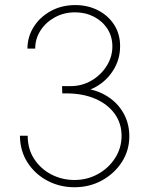

<svg xmlns="http://www.w3.org/2000/svg" viewBox="-20 -748 602 775"><path d="M280.3 7.8Q221.7 7.8 171.9 -18.3Q122.1 -44.4 91.6 -91.3Q61 -138.2 60.5 -200.2H91.8Q91.8 -146 118.2 -106Q144.5 -65.9 187.5 -43.7Q230.5 -21.5 280.3 -21.5Q332 -21.5 375.2 -45.4Q418.5 -69.3 444.6 -109.9Q470.7 -150.4 470.7 -200.2Q470.7 -249.5 443.4 -288.1Q416 -326.7 365.5 -348.9Q314.9 -371.1 246.1 -371.1H231.4L230.5 -400.4H265.6Q311 -400.4 349.4 -422.9Q387.7 -445.3 410.6 -481.9Q433.6 -518.6 433.6 -560.5Q433.6 -600.6 413.6 -631.6Q393.6 -662.6 359.4 -680.4Q325.2 -698.2 283.2 -698.2Q238.3 -698.2 201.7 -678.2Q165 -658.2 143.6 -625Q122.1 -591.8 122.1 -551.8H90.8Q90.8 -599.6 116.2 -639.6Q141.6 -679.7 185.3 -703.6Q229 -727.5 284.2 -727.5Q334.5 -727.5 375.5 -706.5Q416.5 -685.5 440.7 -648.2Q464.8 -610.8 464.8 -561.5Q464.8 -509.8 438.5 -466.6Q412.1 -423.3 368.4 -398.2Q324.7 -373 272.5 -376V-391.6Q339.8 -396 391.6 -371.1Q443.4 -346.2 472.7 -300.8Q502 -255.4 502 -198.2Q502 -141.1 472.2 -94.5Q442.4 -47.9 392.1 -20Q341.8 7.8 280.3 7.8Z"/></svg>

Font: Reddit Mono ExtraLight
Style: Regular
Weight: 250
Monospace: yes
Designer: Stephen Hutchings
Foundry: Reddit
Version: Version 1.014